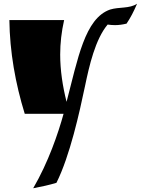

<svg xmlns="http://www.w3.org/2000/svg" viewBox="-20 -607 751 1024"><path d="M567 -556C432 -509 395 -292 335 -64C314 -147 301 -232 301 -316C301 -377 308 -438 322 -500H30C32 -331 62 -162 112 0H319C290 105 238 258 157 397C200 389 245 379 281 368C353 224 404 -8 433 -146C456 -257 488 -397 554 -476C568 -474 581 -473 594 -473C614 -473 634 -476 655 -481C677 -514 692 -543 711 -587C670 -560 615 -571 567 -556Z"/></svg>

Font: Ruslan Display
Style: Regular
Weight: 400
Designer: Denis Masharov, Vladimir Rabdu
Foundry: Denis Masharov, Vladimir Rabdu
Version: Version 1.001